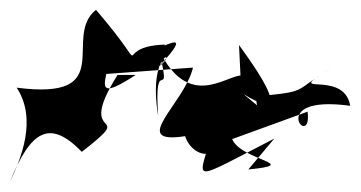

<svg xmlns="http://www.w3.org/2000/svg" viewBox="-56 -531 738 392"><path d="M441 -339C518 -292 514 -327 432 -439L435 -377C400 -373 328 -309 269 -428C296 -309 257 -431 267 -294C244 -431 314 -429 267 -394C347 -478 269 -429 281 -440C162 -436 268 -361 140 -511C70 -455 187 -325 -22 -352C21 -287 -14 -205 -36 -159C7 -266 46 -288 111 -221C231 -314 93 -233 184 -378H221C155 -335 154 -348 161 -380L338 -393C321 -320 205 -235 322 -253C335 -209 409 -185 388 -304C358 -159 303 -145 504 -248L451 -185C563 -196 436 -203 418 -247L572 -303C582 -221 483 -339 659 -315C646 -394 512 -326 623 -394C543 -346 575 -345 486 -336C461 -451 453 -255 499 -291Z"/></svg>

Font: Asimov Silicon
Style: Regular
Weight: 400
Designer: Google
Version: Version 2.000980; 2014